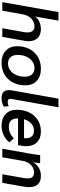

<svg xmlns="http://www.w3.org/2000/svg" viewBox="852 -1634 792 2537"><g transform="rotate(90 1248.5 -366.0)"><path d="M140 -742H253L199 -435Q224 -469 269 -489.5Q314 -510 365 -510Q440 -510 482.5 -466.5Q525 -423 525 -348Q525 -326 520 -296L468 0H354L405 -290Q409 -310 409 -332Q409 -377 388.5 -401Q368 -425 328 -425Q270 -425 226.5 -383Q183 -341 170 -273L122 0H9Z M591 -195Q591 -288 628.5 -359.5Q666 -431 733.5 -470.5Q801 -510 889 -510Q990 -510 1049 -455Q1108 -400 1108 -306Q1108 -213 1070.5 -141Q1033 -69 966 -29.5Q899 10 811 10Q710 10 650.5 -45.5Q591 -101 591 -195ZM994 -298Q994 -358 963.5 -391.5Q933 -425 879 -425Q830 -425 790.5 -396Q751 -367 728.5 -316Q706 -265 706 -202Q706 -142 736.5 -108.5Q767 -75 820 -75Q869 -75 909 -104Q949 -133 971.5 -184Q994 -235 994 -298Z M1171 -85Q1171 -102 1174 -120L1284 -742H1398L1288 -121Q1287 -115 1287 -105Q1287 -87 1296.5 -79Q1306 -71 1327 -71Q1351 -71 1384 -84L1390 -21Q1368 -6 1338 2Q1308 10 1276 10Q1224 10 1197.5 -14Q1171 -38 1171 -85Z M1912 -315Q1912 -281 1905 -247L1898 -208H1545V-201Q1545 -145 1573.5 -115.5Q1602 -86 1657 -86Q1700 -86 1737 -102Q1774 -118 1809 -152L1861 -93Q1823 -44 1764.5 -17Q1706 10 1641 10Q1544 10 1487.5 -44Q1431 -98 1431 -191Q1431 -284 1467 -356.5Q1503 -429 1568 -469.5Q1633 -510 1717 -510Q1809 -510 1860.5 -458Q1912 -406 1912 -315ZM1807 -313Q1807 -364 1781 -391Q1755 -418 1705 -418Q1653 -418 1613.5 -383Q1574 -348 1556 -287H1806V-293Q1807 -300 1807 -313Z M2011 -370Q2027 -463 2030 -500H2136Q2133 -453 2125 -412H2128Q2154 -458 2201 -484Q2248 -510 2306 -510Q2379 -510 2416 -470Q2453 -430 2453 -353Q2453 -318 2446 -282L2397 0H2283L2333 -283Q2338 -315 2338 -333Q2338 -377 2319 -398Q2300 -419 2260 -419Q2203 -419 2160.5 -379Q2118 -339 2107 -274L2059 0H1946Z"/></g></svg>

Font: Sarabun SemiBold
Style: Italic
Weight: 600
Italic angle: -10°
Designer: Suppakit Chalermlarp | Katatrad Co.,Ltd.
Foundry: Cadson Demak Co.,Ltd.
Version: Version 1.000; ttfautohint (v1.6)